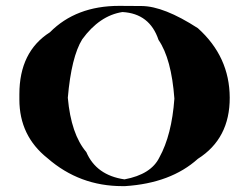

<svg xmlns="http://www.w3.org/2000/svg" viewBox="-20 -688 835 654"><path d="M406 -54H397Q251 -54 142 -149Q46 -225 46 -349V-367Q46 -512 150 -578Q239 -668 386 -668Q387 -668 462.5 -667.5Q538 -667 654 -592Q762 -495 762.5 -355.5Q763 -216 654 -147Q562 -64 406 -54ZM404 -77Q495 -94 523 -152Q565 -228 574 -352Q564 -488 520 -552Q490 -642 397 -647Q319 -635 260 -554Q223 -494 211 -355Q222 -231 274 -170Q308 -91 404 -77Z"/></svg>

Font: Xiangcui Kesong Xiangcui Kesong
Style: Regular
Weight: 400
Version: Version 1.501;March 28, 2024;FontCreator 14.0.0.2814 64-bit